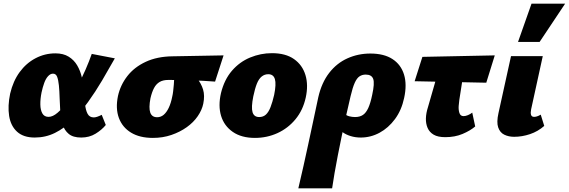

<svg xmlns="http://www.w3.org/2000/svg" viewBox="-20 -731 3081 1040"><path d="M168 14Q107 14 72.5 -17.5Q38 -49 29.5 -103Q21 -157 35 -224Q51 -292 86.5 -340.5Q122 -389 172.5 -415.5Q223 -442 280 -442Q323 -442 352 -424Q381 -406 398 -377Q415 -348 423 -313Q431 -278 434 -243Q437 -202 440.5 -168Q444 -134 454.5 -114.5Q465 -95 488 -95Q496 -95 506.5 -98.5Q517 -102 531 -109L553 -54Q532 -28 498 -7Q464 14 420 14Q376 14 352.5 -5.5Q329 -25 319 -56.5Q309 -88 306.5 -126Q304 -164 303 -200Q302 -239 299 -268.5Q296 -298 289.5 -315Q283 -332 267 -332Q253 -332 240.5 -318.5Q228 -305 219.5 -281.5Q211 -258 205 -230Q198 -195 198.5 -165Q199 -135 209.5 -116.5Q220 -98 243 -98Q266 -98 292 -120.5Q318 -143 345.5 -179.5Q373 -216 398 -261.5Q423 -307 443 -353Q463 -399 477 -439L602 -415Q569 -356 533 -295Q497 -234 457 -178.5Q417 -123 372.5 -79.5Q328 -36 277.5 -11Q227 14 168 14Z M808 16Q737 16 690 -12.5Q643 -41 624 -92Q605 -143 619 -211Q632 -270 669.5 -318.5Q707 -367 769 -396Q831 -425 915 -426L1191 -431L1145 -289Q1080 -294 1016 -296Q952 -298 892 -298Q863 -298 844.5 -287Q826 -276 814.5 -254.5Q803 -233 795 -199Q785 -146 794 -121Q803 -96 831 -96Q851 -96 866.5 -109Q882 -122 894 -147Q906 -172 913 -208Q916 -220 918 -237.5Q920 -255 921.5 -272.5Q923 -290 923.5 -305Q924 -320 922 -327L996 -358Q1025 -333 1047.5 -306Q1070 -279 1080 -246Q1090 -213 1081 -169Q1074 -135 1051 -101.5Q1028 -68 991.5 -42Q955 -16 908.5 0Q862 16 808 16Z M1361 16Q1288 16 1241 -16.5Q1194 -49 1177.5 -103.5Q1161 -158 1177 -227Q1195 -300 1236.5 -348Q1278 -396 1335 -419.5Q1392 -443 1453 -443Q1527 -443 1572.5 -411Q1618 -379 1634.5 -324.5Q1651 -270 1636 -202Q1621 -134 1580.5 -85Q1540 -36 1483 -10Q1426 16 1361 16ZM1384 -97Q1406 -97 1420.5 -110.5Q1435 -124 1445.5 -151Q1456 -178 1465 -217Q1477 -276 1469 -302.5Q1461 -329 1433 -329Q1413 -329 1397.5 -316.5Q1382 -304 1371.5 -278Q1361 -252 1352 -209Q1340 -149 1348 -123Q1356 -97 1384 -97Z M1596 289Q1611 225 1624 167.5Q1637 110 1649 53.5Q1661 -3 1674.5 -65.5Q1688 -128 1704 -204Q1722 -283 1763 -336Q1804 -389 1862 -415Q1920 -441 1986 -441Q2060 -441 2106 -411Q2152 -381 2168.5 -327Q2185 -273 2169 -200Q2155 -134 2119.5 -86Q2084 -38 2036 -12Q1988 14 1934 14Q1905 14 1879 6Q1853 -2 1834.5 -16Q1816 -30 1811 -48L1844 -117Q1856 -105 1872 -101Q1888 -97 1903 -97Q1929 -97 1946 -108.5Q1963 -120 1975 -146.5Q1987 -173 1996 -217Q2010 -280 2001.5 -303.5Q1993 -327 1961 -327Q1942 -327 1927.5 -317.5Q1913 -308 1901.5 -282.5Q1890 -257 1879 -210Q1867 -160 1855 -105.5Q1843 -51 1831.5 3.5Q1820 58 1810 110Q1800 162 1792 207.5Q1784 253 1779 289Z M2392 12Q2352 12 2329 -1.5Q2306 -15 2296 -38.5Q2286 -62 2287 -90.5Q2288 -119 2298 -150L2374 -414H2503L2468 -190Q2466 -178 2464.5 -157Q2463 -136 2468.5 -119Q2474 -102 2491 -102Q2502 -102 2515 -107.5Q2528 -113 2538 -121L2554 -46Q2527 -23 2485.5 -5.5Q2444 12 2392 12ZM2226 -291 2268 -423 2660 -431 2614 -283Z M2765 10Q2735 10 2711.5 -1.5Q2688 -13 2678.5 -41Q2669 -69 2680 -118L2748 -427H2920L2857 -139Q2853 -120 2856.5 -109Q2860 -98 2873 -98Q2880 -98 2888.5 -100.5Q2897 -103 2909 -110L2928 -49Q2894 -19 2851 -4.5Q2808 10 2765 10ZM2786 -504 2859 -711H3041L2903 -504Z"/></svg>

Font: Ysabeau Office Black
Style: Italic
Weight: 900
Italic angle: -12°
Designer: Christian Thalmann (Catharsis Fonts)
Version: Version 2.001;gftools[0.9.30]; featfreeze: tnum,lnum,ss02